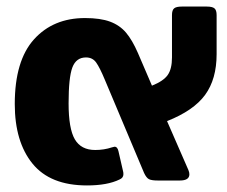

<svg xmlns="http://www.w3.org/2000/svg" viewBox="-20 -550 692 585"><path d="M25 -233Q25 -365 83.5 -430Q142 -495 239 -495Q286 -495 315.5 -484Q345 -473 364 -450.5Q383 -428 400 -389L443 -289Q478 -303 491 -321.5Q504 -340 504 -375V-504Q504 -519 510.5 -524.5Q517 -530 534 -530H610Q627 -530 633.5 -524.5Q640 -519 640 -504V-385Q640 -309 605 -261Q570 -213 489 -181L554 -32Q557 -25 557 -19Q557 0 528 0H461Q442 0 434 -4Q426 -8 419 -23L299 -308Q284 -344 273 -359.5Q262 -375 242 -375Q212 -375 200.5 -344.5Q189 -314 189 -235Q189 -158 208 -125.5Q227 -93 270 -93Q297 -93 321 -101L329 -103Q338 -103 341 -89L355 -28Q356 -25 356 -19Q356 -8 344 -3Q307 15 245 15Q133 15 79 -51.5Q25 -118 25 -233Z"/></svg>

Font: Mitr Medium
Style: Regular
Weight: 500
Designer: Thanarat Vachiruckul
Foundry: Cadson Demak
Version: Version 1.002